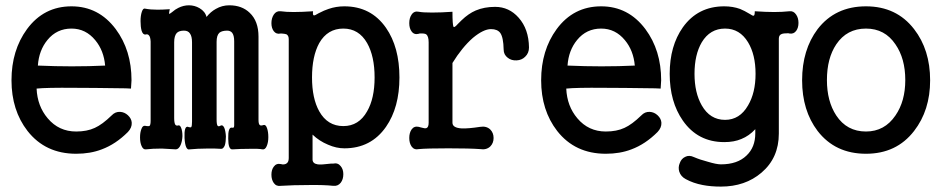

<svg xmlns="http://www.w3.org/2000/svg" viewBox="-20 -563 3540 725"><path d="M250 -539.1Q145.5 -539.1 82 -453.1Q23.4 -373 23.4 -259.8Q23.4 -146.5 84 -68.4Q151.4 17.6 267.6 17.6Q321.3 17.6 364.3 1Q417 -18.6 462.9 -64.5Q478.5 -81.1 477.5 -99.6Q476.6 -115.2 462.9 -127.9Q450.2 -139.6 433.6 -140.6Q415 -141.6 401.4 -127Q366.2 -92.8 337.9 -80.1Q308.6 -66.4 267.6 -66.4Q202.1 -66.4 160.2 -116.2Q121.1 -162.1 118.2 -228.5Q155.3 -232.4 260.7 -231.4Q322.3 -231.4 454.1 -229.5L474.6 -228.5L476.6 -259.8Q476.6 -373 417 -453.1Q352.5 -539.1 250 -539.1ZM250 -455.1Q303.7 -455.1 339.8 -411.1Q372.1 -372.1 377 -315.4Q318.4 -312.5 251 -312.5Q189.5 -312.5 123 -315.4Q127 -373 159.2 -412.1Q194.3 -455.1 250 -455.1Z M548.8 -406.2V-107.4Q548.8 -91.8 544.9 -87.9Q543 -85.9 534.2 -86.9L528.3 -87.9Q518.6 -89.8 513.7 -75.2Q508.8 -62.5 508.8 -43.9Q508.8 -24.4 514.6 -11.7Q520.5 2 530.3 1Q555.7 -2 590.8 -2Q617.2 -1 644.5 1Q655.3 0 662.1 -15.6Q668 -29.3 668.9 -48.8Q668.9 -68.4 664.1 -80.1Q659.2 -92.8 651.4 -88.9Q644.5 -87.9 641.6 -92.8Q637.7 -99.6 637.7 -117.2V-403.3Q637.7 -427.7 647.5 -438.5Q656.2 -447.3 674.8 -447.3Q690.4 -447.3 697.3 -436.5Q705.1 -425.8 705.1 -403.3V-103.5Q705.1 -86.9 702.1 -83Q700.2 -81.1 692.4 -83L690.4 -84Q674.8 -88.9 676.8 -42Q679.7 5.9 696.3 1Q727.5 -2 757.8 -2Q790 -2.9 814.5 -1Q823.2 0 829.1 -14.6Q833 -28.3 833 -47.9Q832 -67.4 827.1 -80.1Q821.3 -92.8 813.5 -88.9Q805.7 -84 801.8 -87.9Q797.9 -92.8 797.9 -111.3V-405.3Q797.9 -429.7 808.6 -439.5Q818.4 -447.3 837.9 -447.3Q849.6 -447.3 856.4 -439.5Q864.3 -429.7 864.3 -407.2V-88.9Q864.3 -82 861.3 -81.1Q859.4 -80.1 855.5 -81.1Q840.8 -83 841.8 -40Q841.8 2 857.4 1Q887.7 -1 920.9 -1Q958 -2 970.7 1Q981.4 2.9 987.3 -11.7Q993.2 -25.4 993.2 -44.9Q993.2 -65.4 988.3 -79.1Q983.4 -93.8 974.6 -90.8Q963.9 -86.9 960 -91.8Q956.1 -95.7 956.1 -111.3V-424.8Q956.1 -483.4 922.9 -514.6Q893.6 -543 845.7 -543Q818.4 -543 794.9 -529.3Q775.4 -518.6 759.8 -499Q754.9 -519.5 733.4 -532.2Q714.8 -543 693.4 -543Q672.9 -543 653.3 -533.2Q642.6 -528.3 628.9 -516.6Q620.1 -509.8 619.1 -510.7Q617.2 -512.7 621.1 -528.3Q593.8 -526.4 575.2 -526.4Q547.9 -526.4 528.3 -530.3Q520.5 -533.2 515.6 -518.6Q510.7 -503.9 510.7 -483.4Q510.7 -461.9 514.6 -447.3Q519.5 -431.6 529.3 -432.6Q538.1 -435.5 543 -428.7Q547.9 -422.9 548.8 -406.2Z M1276.4 -455.1Q1335 -455.1 1366.2 -400.4Q1394.5 -350.6 1394.5 -270.5Q1394.5 -191.4 1366.2 -142.6Q1335 -86.9 1276.4 -86.9Q1216.8 -86.9 1185.5 -142.6Q1158.2 -191.4 1158.2 -270.5Q1158.2 -350.6 1185.5 -400.4Q1216.8 -455.1 1276.4 -455.1ZM1070.3 34.2Q1070.3 50.8 1059.6 55.7Q1050.8 59.6 1041 56.6Q1023.4 52.7 1013.7 66.4Q1004.9 78.1 1004.9 96.7Q1004.9 115.2 1013.7 127.9Q1023.4 141.6 1041 138.7Q1087.9 135.7 1145.5 135.7Q1203.1 134.8 1238.3 138.7Q1255.9 140.6 1266.6 127Q1276.4 114.3 1276.4 94.7Q1276.4 76.2 1266.6 64.5Q1255.9 50.8 1238.3 54.7H1230.5Q1191.4 59.6 1179.7 57.6Q1160.2 54.7 1160.2 39.1V-54.7Q1185.5 -30.3 1218.8 -16.6Q1250 -2.9 1280.3 -2.9Q1380.9 -2.9 1437.5 -84Q1488.3 -157.2 1488.3 -270.5Q1488.3 -384.8 1437.5 -458Q1380.9 -539.1 1280.3 -539.1Q1249 -539.1 1220.7 -529.3Q1205.1 -524.4 1182.6 -512.7Q1168.9 -503.9 1165 -504.9Q1160.2 -505.9 1162.1 -520.5Q1118.2 -517.6 1088.9 -517.6Q1059.6 -517.6 1040 -520.5Q1023.4 -522.5 1013.7 -507.8Q1004.9 -494.1 1004.9 -475.6Q1004.9 -457 1013.7 -445.3Q1023.4 -432.6 1040 -436.5H1043Q1055.7 -435.5 1061.5 -433.6Q1070.3 -428.7 1070.3 -415Z M1598.6 -403.3V-99.6Q1598.6 -82 1589.8 -79.1Q1585 -77.1 1568.4 -82L1561.5 -84Q1543.9 -87.9 1534.2 -74.2Q1525.4 -61.5 1525.4 -42Q1525.4 -22.5 1534.2 -9.8Q1543.9 3.9 1561.5 0Q1590.8 -2.9 1672.9 -2.9Q1753.9 -2.9 1793 0Q1816.4 3.9 1831.1 -9.8Q1843.8 -22.5 1843.8 -42Q1843.8 -61.5 1831.1 -74.2Q1816.4 -87.9 1793 -84Q1748 -77.1 1723.6 -78.1Q1688.5 -80.1 1688.5 -99.6V-325.2Q1724.6 -383.8 1765.6 -419.9Q1805.7 -453.1 1834 -453.1Q1858.4 -453.1 1869.1 -438.5Q1880.9 -421.9 1881.8 -376Q1881.8 -356.4 1897.5 -344.7Q1911.1 -334 1930.7 -335Q1950.2 -335.9 1962.9 -348.6Q1977.5 -362.3 1977.5 -383.8Q1976.6 -453.1 1938.5 -496.1Q1902.3 -537.1 1849.6 -537.1Q1808.6 -537.1 1776.4 -523.4Q1749 -511.7 1722.7 -486.3L1709 -472.7Q1695.3 -457 1692.4 -461.9Q1688.5 -469.7 1688.5 -518.6Q1646.5 -515.6 1611.3 -515.6Q1576.2 -515.6 1561.5 -518.6Q1543.9 -522.5 1534.2 -507.8Q1525.4 -495.1 1525.4 -475.6Q1525.4 -456.1 1534.2 -444.3Q1543.9 -430.7 1561.5 -435.5L1564.5 -436.5Q1583 -437.5 1588.9 -433.6Q1598.6 -426.8 1598.6 -403.3Z M2250 -539.1Q2145.5 -539.1 2082 -453.1Q2023.4 -373 2023.4 -259.8Q2023.4 -146.5 2084 -68.4Q2151.4 17.6 2267.6 17.6Q2321.3 17.6 2364.3 1Q2417 -18.6 2462.9 -64.5Q2478.5 -81.1 2477.5 -99.6Q2476.6 -115.2 2462.9 -127.9Q2450.2 -139.6 2433.6 -140.6Q2415 -141.6 2401.4 -127Q2366.2 -92.8 2337.9 -80.1Q2308.6 -66.4 2267.6 -66.4Q2202.1 -66.4 2160.2 -116.2Q2121.1 -162.1 2118.2 -228.5Q2155.3 -232.4 2260.7 -231.4Q2322.3 -231.4 2454.1 -229.5L2474.6 -228.5L2476.6 -259.8Q2476.6 -373 2417 -453.1Q2352.5 -539.1 2250 -539.1ZM2250 -455.1Q2303.7 -455.1 2339.8 -411.1Q2372.1 -372.1 2377 -315.4Q2318.4 -312.5 2251 -312.5Q2189.5 -312.5 2123 -315.4Q2127 -373 2159.2 -412.1Q2194.3 -455.1 2250 -455.1Z M2920.9 -58.6V-417Q2920.9 -430.7 2931.6 -434.6Q2938.5 -437.5 2957 -437.5L2960.9 -436.5Q2976.6 -433.6 2986.3 -446.3Q2995.1 -458 2995.1 -476.6Q2995.1 -495.1 2986.3 -507.8Q2976.6 -522.5 2960.9 -520.5Q2933.6 -517.6 2903.3 -517.6Q2873 -517.6 2830.1 -520.5Q2830.1 -504.9 2826.2 -503.9Q2823.2 -502 2810.5 -510.7Q2791 -522.5 2774.4 -529.3Q2747.1 -539.1 2714.8 -539.1Q2615.2 -539.1 2558.6 -460Q2508.8 -389.6 2508.8 -284.2Q2508.8 -178.7 2558.6 -107.4Q2615.2 -26.4 2714.8 -26.4Q2752 -26.4 2779.3 -38.1Q2808.6 -49.8 2832 -75.2V-59.6Q2832 -6.8 2798.8 24.4Q2764.6 57.6 2702.1 57.6Q2685.5 57.6 2653.3 47.9Q2623 40 2600.6 30.3Q2582 21.5 2567.4 29.3Q2552.7 36.1 2546.9 52.7Q2540 68.4 2544.9 85Q2550.8 103.5 2569.3 113.3Q2597.7 128.9 2633.8 135.7Q2664.1 141.6 2702.1 141.6Q2793.9 141.6 2855.5 88.9Q2920.9 33.2 2920.9 -58.6ZM2717.8 -455.1Q2773.4 -455.1 2804.7 -403.3Q2833 -356.4 2833 -284.2Q2833 -212.9 2804.7 -165Q2773.4 -110.4 2717.8 -110.4Q2661.1 -110.4 2629.9 -165Q2602.5 -212.9 2602.5 -284.2Q2602.5 -356.4 2629.9 -403.3Q2661.1 -455.1 2717.8 -455.1Z M3250 -539.1Q3133.8 -539.1 3067.4 -453.1Q3008.8 -375 3008.8 -259.8Q3008.8 -145.5 3067.4 -68.4Q3133.8 17.6 3250 17.6Q3365.2 17.6 3431.6 -68.4Q3492.2 -146.5 3492.2 -259.8Q3492.2 -375 3431.6 -453.1Q3365.2 -539.1 3250 -539.1ZM3250 -455.1Q3321.3 -455.1 3361.3 -395.5Q3398.4 -341.8 3398.4 -260.7Q3398.4 -180.7 3361.3 -127Q3320.3 -66.4 3250 -66.4Q3177.7 -66.4 3137.7 -127Q3102.5 -180.7 3102.5 -260.7Q3102.5 -342.8 3137.7 -395.5Q3177.7 -455.1 3250 -455.1Z"/></svg>

Font: GungsuhChe
Style: Regular
Weight: 400
Monospace: yes
Version: Version 2.21